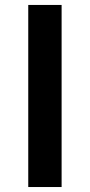

<svg xmlns="http://www.w3.org/2000/svg" viewBox="-20 -708 363 776"><path d="M94.2 47.9V-688H229V47.9Z"/></svg>

Font: Sarala
Style: Bold
Weight: 700
Designer: Andres Torresi
Foundry: Huerta Tipografica
Version: Version 1.004;PS 001.003;hotconv 1.0.70;makeotf.lib2.5.58329